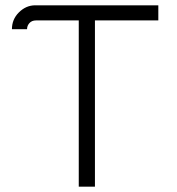

<svg xmlns="http://www.w3.org/2000/svg" viewBox="-20 -704 666 724"><path d="M577 -627H338V0H277V-627H116Q100 -627 91 -617Q82 -607 82 -594H25Q25 -631 51 -657Q78 -684 113 -684H577Z"/></svg>

Font: Bellota
Style: Regular
Weight: 400
Designer: Kemie Guaida
Foundry: Kemie Guaida
Version: Version 1.000;PS 002.000;hotconv 1.0.70;makeotf.lib2.5.58329